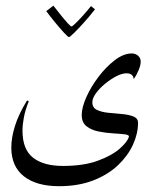

<svg xmlns="http://www.w3.org/2000/svg" viewBox="-20 -492 526 671"><path d="M440.4 -305.2Q453.1 -305.2 462.4 -297.4Q471.7 -289.6 471.7 -276.4Q471.7 -264.2 464.4 -246.6Q457 -229 447.3 -215.8Q445.3 -235.8 421.9 -235.8Q406.7 -235.8 386.7 -225.6Q366.7 -215.3 347.4 -199.5Q328.1 -183.6 315.4 -166.3Q302.7 -148.9 302.7 -134.3Q302.7 -115.7 318.8 -107.9Q335 -100.1 358.6 -97.9Q382.3 -95.7 406.2 -93.5Q430.2 -91.3 446.3 -85Q462.4 -78.6 462.4 -62.5Q462.4 -25.4 444.8 13.4Q427.2 52.2 392.6 85.2Q357.9 118.2 306.2 138.4Q254.4 158.7 186 158.7Q107.9 158.7 63.7 124.3Q19.5 89.8 19.5 23.4Q19.5 -10.3 32.2 -51.5Q44.9 -92.8 74.7 -141.1L80.6 -138.2Q68.4 -107.9 63.5 -82Q58.6 -56.2 58.6 -35.6Q58.6 30.3 95.5 59.1Q132.3 87.9 200.2 87.9Q271.5 87.9 320.8 70.1Q370.1 52.2 397.5 28.3Q424.8 4.4 430.2 -13.2Q432.6 -20.5 416.7 -22.5Q400.9 -24.4 376 -25.9Q351.1 -27.3 325.7 -32.2Q300.3 -37.1 283 -50.3Q265.6 -63.5 265.6 -89.8Q265.6 -116.7 282 -153.1Q298.3 -189.5 324.7 -224.1Q351.1 -258.8 381.6 -282Q412.1 -305.2 440.4 -305.2ZM141.6 -453.1 166.5 -472.2Q179.2 -456.1 192.6 -439.2Q206.1 -422.4 216.6 -410.9Q227.1 -399.4 230 -399.4Q232.4 -399.4 243.9 -410.4Q255.4 -421.4 270.3 -438Q285.2 -454.6 297.9 -470.7L312 -459.5Q293.9 -436 273.9 -413.8Q253.9 -391.6 239 -377Q224.1 -362.3 221.2 -362.3Q217.8 -362.3 203.9 -377.4Q189.9 -392.6 172.6 -413.6Q155.3 -434.6 141.6 -453.1Z"/></svg>

Font: Lateef Light
Style: Regular
Weight: 300
Designer: SIL International
Foundry: SIL International
Version: Version 4.200